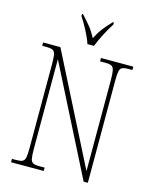

<svg xmlns="http://www.w3.org/2000/svg" viewBox="-135 -1019 880 1106"><g transform="rotate(15 305.5 -465.5)"><path d="M40 0V-20H66Q91 -20 103 -26Q115 -32 118.5 -51Q122 -70 122 -108V-606Q122 -645 118.5 -663.5Q115 -682 103 -688Q91 -694 66 -694H40V-714H143L473 -63V-606Q473 -645 469 -663.5Q465 -682 453.5 -688Q442 -694 417 -694H385V-714H578V-694H554Q529 -694 517 -688Q505 -682 501.5 -663.5Q498 -645 498 -606V0H473L147 -643V-108Q147 -70 150.5 -51Q154 -32 166 -26Q178 -20 203 -20H235V0ZM289 -771Q278 -805 255.5 -847.5Q233 -890 214 -918V-931H220Q250 -899 270.5 -873.5Q291 -848 310 -812Q328 -848 347.5 -873.5Q367 -899 398 -931H404V-918Q385 -890 363 -847.5Q341 -805 328 -771Z"/></g></svg>

Font: Noto Serif Lao Condensed Thin
Style: Regular
Weight: 100
Width: 3
Designer: Monotype Design Team
Foundry: Monotype Imaging Inc.
Version: Version 2.003; ttfautohint (v1.8.4.7-5d5b)